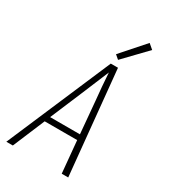

<svg xmlns="http://www.w3.org/2000/svg" viewBox="-230 -1071 1035 1177"><g transform="rotate(30 288.0 -482.0)"><path d="M13 0H59L154 -226H384L405 0H451L403 -490L379 -735H328ZM381 -265H170L265 -490Q285 -538 305 -586Q325 -634 345 -682Q348 -634 352 -586Q356 -538 361 -490ZM355 -777 506 -934 471 -964 327 -801Z"/></g></svg>

Font: Iosevka Sparkle Extralight
Style: Italic
Weight: 200
Italic angle: -9°
Designer: Belleve Invis
Foundry: Belleve Invis
Version: Version 4.5.0; ttfautohint (v1.8.3)